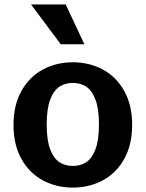

<svg xmlns="http://www.w3.org/2000/svg" viewBox="-20 -838 660 870"><path d="M41.2 -272.1Q41.2 -361.4 76.9 -425.5Q112.6 -489.7 173.8 -522.7Q235.1 -555.8 310 -555.8Q384.9 -555.8 446.2 -522.7Q507.4 -489.7 543.1 -425.5Q578.8 -361.4 578.8 -272.1Q578.8 -182.3 543.1 -118.2Q507.4 -54.1 446.2 -21Q384.9 12 310 12Q235.1 12 173.8 -21Q112.6 -54.1 76.9 -118.2Q41.2 -182.3 41.2 -272.1ZM428.4 -274.2Q428.4 -344.6 412.6 -386.4Q396.8 -428.2 370.6 -445.3Q344.4 -462.3 310 -462.3Q275.6 -462.3 249.4 -445.3Q223.2 -428.2 207.4 -386.4Q191.6 -344.6 191.6 -274.2Q191.6 -203.3 207.4 -161.7Q223.2 -120.1 249.4 -103Q275.6 -86 310 -86Q344.4 -86 370.6 -103Q396.8 -120.1 412.6 -161.7Q428.4 -203.3 428.4 -274.2ZM120.6 -817.7H277.7L362.4 -637.4H255.4Z"/></svg>

Font: Monaspace Xenon Var ExtraLight
Style: Regular
Weight: 200
Designer: Riley Cran and the Lettermatic Team
Version: Version 1.200 (Monaspace Xenon Var)